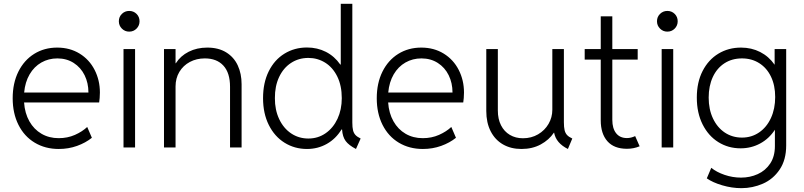

<svg xmlns="http://www.w3.org/2000/svg" viewBox="-20 -772 4209 1005"><path d="M46.4 -257.8Q46.4 -336.9 76.2 -397Q106 -457 158.9 -490Q211.9 -522.9 279.3 -522.9Q345.7 -522.9 396.7 -491.5Q447.8 -460 475.3 -406Q502.9 -352.1 502.9 -287.6Q502.9 -274.4 501.7 -259Q500.5 -243.7 499 -235.8H106Q109.9 -179.2 133.8 -137Q157.7 -94.7 197.3 -71.8Q236.8 -48.8 287.1 -48.8Q333.5 -48.8 372.1 -65.9Q410.6 -83 436.5 -107.4L460.9 -50.8Q428.2 -24.4 383.3 -8.3Q338.4 7.8 287.6 7.8Q216.8 7.8 161.9 -25.1Q106.9 -58.1 76.7 -118.4Q46.4 -178.7 46.4 -257.8ZM442.9 -287.6Q442.9 -337.4 422.9 -378.2Q402.8 -418.9 365.7 -442.6Q328.6 -466.3 280.3 -466.3Q234.4 -466.3 196.5 -444.8Q158.7 -423.3 135 -382.8Q111.3 -342.3 106.4 -287.6Z M626.5 -515.1H687V0H626.5ZM602.1 -660.6Q602.1 -683.6 617.9 -699.2Q633.8 -714.8 656.2 -714.8Q679.2 -714.8 694.8 -699.2Q710.4 -683.6 710.4 -660.6Q710.4 -638.2 694.8 -622.3Q679.2 -606.4 656.2 -606.4Q633.8 -606.4 617.9 -622.3Q602.1 -638.2 602.1 -660.6Z M838.4 -515.1H898.9V-440.9H900.4Q924.8 -479.5 967.8 -501.2Q1010.7 -522.9 1064.9 -522.9Q1123.5 -522.9 1164.1 -497.8Q1204.6 -472.7 1224.6 -429.4Q1244.6 -386.2 1244.6 -331.1V0H1184.1V-317.9Q1184.1 -390.6 1149.4 -428.5Q1114.7 -466.3 1052.2 -466.3Q1008.8 -466.3 973.9 -447.8Q939 -429.2 918.9 -395.8Q898.9 -362.3 898.9 -319.3V0H838.4Z M1770.5 -94.2H1767.6Q1737.8 -45.4 1690.7 -18.8Q1643.6 7.8 1586.9 7.8Q1522 7.8 1469.5 -24.9Q1417 -57.6 1387 -117.9Q1356.9 -178.2 1356.9 -258.3Q1356.9 -338.9 1386.7 -398.9Q1416.5 -459 1469 -491.2Q1521.5 -523.4 1586.9 -523.4Q1641.1 -523.4 1686 -500.5Q1731 -477.5 1761.2 -434.1H1763.7V-752H1824.2V-130.4Q1824.2 -105 1827.9 -90.1Q1831.5 -75.2 1840.6 -65.4Q1849.6 -55.7 1867.7 -46.9L1843.3 7.8Q1805.7 -11.7 1789.3 -33.9Q1772.9 -56.2 1770.5 -94.2ZM1769 -258.3Q1769 -323.7 1745.4 -371.6Q1721.7 -419.4 1681.9 -444.1Q1642.1 -468.8 1594.2 -468.8Q1543.5 -468.8 1503.4 -442.6Q1463.4 -416.5 1440.9 -368.7Q1418.5 -320.8 1418.9 -258.3Q1418.5 -197.3 1441.2 -148.9Q1463.9 -100.6 1503.9 -73.7Q1543.9 -46.9 1594.2 -46.9Q1644.5 -46.9 1684.3 -74.5Q1724.1 -102.1 1746.6 -150.1Q1769 -198.2 1769 -258.3Z M1952.1 -257.8Q1952.1 -336.9 1981.9 -397Q2011.7 -457 2064.7 -490Q2117.7 -522.9 2185.1 -522.9Q2251.5 -522.9 2302.5 -491.5Q2353.5 -460 2381.1 -406Q2408.7 -352.1 2408.7 -287.6Q2408.7 -274.4 2407.5 -259Q2406.2 -243.7 2404.8 -235.8H2011.7Q2015.6 -179.2 2039.6 -137Q2063.5 -94.7 2103 -71.8Q2142.6 -48.8 2192.9 -48.8Q2239.3 -48.8 2277.8 -65.9Q2316.4 -83 2342.3 -107.4L2366.7 -50.8Q2334 -24.4 2289.1 -8.3Q2244.1 7.8 2193.4 7.8Q2122.6 7.8 2067.6 -25.1Q2012.7 -58.1 1982.4 -118.4Q1952.1 -178.7 1952.1 -257.8ZM2348.6 -287.6Q2348.6 -337.4 2328.6 -378.2Q2308.6 -418.9 2271.5 -442.6Q2234.4 -466.3 2186 -466.3Q2140.1 -466.3 2102.3 -444.8Q2064.5 -423.3 2040.8 -382.8Q2017.1 -342.3 2012.2 -287.6Z M2525.4 -190.9V-515.1H2585.9V-193.4Q2585.9 -148.9 2602.5 -116.2Q2619.1 -83.5 2648.9 -65.9Q2678.7 -48.3 2717.3 -48.3Q2761.2 -48.3 2796.4 -68.8Q2831.5 -89.4 2851.3 -123.5Q2871.1 -157.7 2871.1 -197.3V-515.1H2931.6V-132.3Q2931.6 -106 2935.3 -90.6Q2939 -75.2 2948.2 -65.2Q2957.5 -55.2 2975.6 -46.9L2952.6 7.8Q2890.6 -22.9 2880.4 -77.6H2879.4Q2854 -39.6 2810.3 -15.9Q2766.6 7.8 2709.5 7.8Q2654.3 7.8 2612.8 -16.1Q2571.3 -40 2548.3 -85Q2525.4 -129.9 2525.4 -190.9Z M3124.5 -142.1V-460H3040.5V-515.1H3124.5V-686.5H3185.1V-515.1H3317.9V-460H3185.1V-144.5Q3185.1 -99.6 3205.1 -74.5Q3225.1 -49.3 3261.7 -49.3Q3282.7 -49.3 3304.7 -59.6L3328.1 -6.3Q3296.9 6.8 3261.7 6.8Q3194.3 6.8 3159.4 -32.7Q3124.5 -72.3 3124.5 -142.1Z M3443.4 -515.1H3503.9V0H3443.4ZM3418.9 -660.6Q3418.9 -683.6 3434.8 -699.2Q3450.7 -714.8 3473.1 -714.8Q3496.1 -714.8 3511.7 -699.2Q3527.3 -683.6 3527.3 -660.6Q3527.3 -638.2 3511.7 -622.3Q3496.1 -606.4 3473.1 -606.4Q3450.7 -606.4 3434.8 -622.3Q3418.9 -638.2 3418.9 -660.6Z M3679.7 161.6 3703.1 106.4Q3730.5 128.9 3772.7 143.3Q3814.9 157.7 3858.9 157.7Q3905.8 157.7 3946.3 139.4Q3986.8 121.1 4011.5 84Q4036.1 46.9 4036.1 -7.3V-92.8Q4005.4 -45.9 3958.7 -20.8Q3912.1 4.4 3856.4 4.4Q3792 4.4 3740 -28.1Q3688 -60.5 3657.7 -120.8Q3627.4 -181.2 3627.4 -261.2Q3627.4 -341.3 3657.7 -400.4Q3688 -459.5 3740.5 -491.2Q3793 -522.9 3858.9 -522.9Q3913.6 -522.9 3959 -499.8Q4004.4 -476.6 4034.7 -433.1V-515.1H4095.2V-10.7Q4095.2 64.9 4061 115.5Q4026.9 166 3973.1 189.5Q3919.4 212.9 3860.8 212.9Q3811 212.9 3760.5 198Q3710 183.1 3679.7 161.6ZM4037.6 -264.2Q4037.6 -325.2 4015.6 -370.8Q3993.7 -416.5 3954.1 -441.4Q3914.6 -466.3 3863.8 -466.3Q3811.5 -466.3 3772 -440.7Q3732.4 -415 3710.9 -368.4Q3689.5 -321.8 3689.5 -261.2Q3689.5 -199.7 3711.9 -152.1Q3734.4 -104.5 3773.9 -78.1Q3813.5 -51.8 3863.8 -51.8Q3914.1 -51.8 3953.6 -78.9Q3993.2 -106 4015.4 -154.3Q4037.6 -202.6 4037.6 -264.2Z"/></svg>

Font: Reddit Sans Light
Style: Regular
Weight: 300
Designer: Stephen Hutchings
Foundry: Reddit
Version: Version 1.013